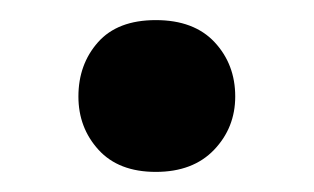

<svg xmlns="http://www.w3.org/2000/svg" viewBox="-20 -330 312 191"><path d="M135 -159Q98 -159 78 -181Q58 -203 58 -234Q58 -266 77.5 -288Q97 -310 135 -310Q173 -310 193.5 -288Q214 -266 214 -234Q214 -203 193 -181Q172 -159 135 -159Z"/></svg>

Font: Tilda Sans Black
Style: Regular
Weight: 900
Designer: ParaType Ltd
Foundry: ParaType Ltd
Version: Version 1.009